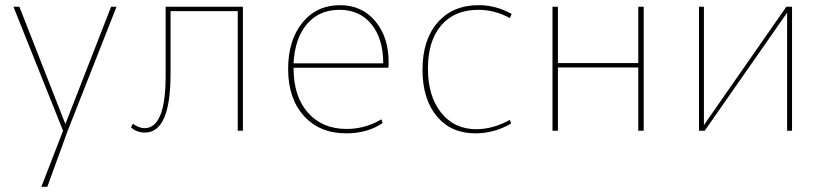

<svg xmlns="http://www.w3.org/2000/svg" viewBox="-20 -506 3192 743"><path d="M140 217 224 0 32 -480H55L233 -26L410 -480H431L242 0L163 217Z M541 7Q509 7 487 -13L494 -27Q519 -10 539 -10Q621 -10 621 -212V-480H920V0H900V-463H640V-221Q640 7 541 7Z M1320 10Q1217 10 1156 -57.5Q1095 -125 1095 -239Q1095 -350 1150 -418Q1205 -486 1296 -486Q1380 -486 1432 -424.5Q1484 -363 1484 -264Q1484 -251 1483 -244H1116V-242Q1116 -133 1171.5 -70Q1227 -7 1322 -7Q1392 -7 1456 -44L1461 -30Q1402 10 1320 10ZM1294 -468Q1215 -468 1168 -413Q1121 -358 1116 -261H1463Q1463 -356 1417.5 -412Q1372 -468 1294 -468Z M1819 10Q1725 10 1670 -56.5Q1615 -123 1615 -236Q1615 -352 1673.5 -419Q1732 -486 1833 -486Q1899 -486 1960 -452L1953 -436Q1895 -468 1831 -468Q1739 -468 1687.5 -408Q1636 -348 1636 -241Q1636 -134 1687 -70Q1738 -6 1823 -6Q1887 -6 1953 -42L1958 -28Q1893 10 1819 10Z M2118 0V-480H2139V-262H2450V-480H2471V0H2450V-245H2139V0Z M2685 0V-480H2704V-22L3023 -480H3045V0H3026V-457L2707 0Z"/></svg>

Font: Cantarell Thin
Style: Regular
Weight: 100
Designer: Dave Crossland, Nikolaus Waxweiler, Florian Fecher, Jacques Le Bailly, Eben Sorkin, Alexei Vanyashin, Alexios Zavras, Em
Version: Version 0.303